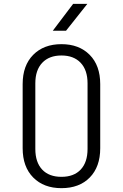

<svg xmlns="http://www.w3.org/2000/svg" viewBox="-20 -970 640 1000"><path d="M300 10Q208 10 153 -45.5Q98 -101 98 -198V-532Q98 -629 153 -684.5Q208 -740 300 -740Q392 -740 447 -684.5Q502 -629 502 -532V-198Q502 -101 447.5 -45.5Q393 10 300 10ZM300 -49Q365 -49 400.5 -87Q436 -125 436 -194V-536Q436 -605 400 -643Q364 -681 300 -681Q236 -681 200 -643Q164 -605 164 -536V-194Q164 -125 199.5 -87Q235 -49 300 -49ZM255 -810 361 -950H435L324 -810Z"/></svg>

Font: JetBrains Mono NL ExtraLight
Style: Regular
Weight: 200
Designer: Philipp Nurullin, Konstantin Bulenkov
Foundry: JetBrains
Version: Version 2.304; ttfautohint (v1.8.4.7-5d5b)